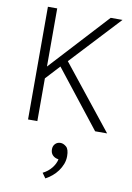

<svg xmlns="http://www.w3.org/2000/svg" viewBox="-100 -692 727 1057"><g transform="rotate(10 263.5 -163.5)"><path d="M80 0V-630H132V-305L431 -630H497L240 -354L522 0H455L205 -318L132 -239V0ZM278 186Q261 183 249.5 171Q238 159 238 138Q238 120 249.5 108Q261 96 279 96Q295 96 311 109.5Q327 123 327 162Q327 185 319 206Q311 227 297.5 245.5Q284 264 266.5 278.5Q249 293 230 303L210 275Q240 260 259 236Q278 212 283 187Z"/></g></svg>

Font: Ek Mukta ExtraLight
Style: Regular
Weight: 275
Designer: Girish Dalvi and Yashodeep Gholap
Foundry: Ek Type
Version: Version 2.538;PS 1.002;hotconv 16.6.51;makeotf.lib2.5.65220;